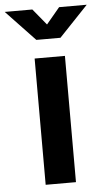

<svg xmlns="http://www.w3.org/2000/svg" viewBox="-107 -828 482 865"><g transform="rotate(-5 133.5 -396.0)"><path d="M64 0V-571H201V0ZM79 -654 -52 -792H73L133 -719L194 -792H319L188 -654Z"/></g></svg>

Font: BDO Grotesk DemiBold
Style: Regular
Weight: 600
Designer: Deni Anggara
Foundry: Lokal Container
Version: Version 2.000